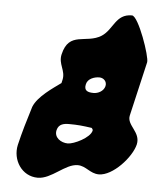

<svg xmlns="http://www.w3.org/2000/svg" viewBox="-49 -642 597 731"><g transform="rotate(5 249.5 -276.5)"><path d="M274 -324C279 -346 305 -354 323 -354C339 -354 353 -341 349 -323C344 -303 323 -293 306 -293C283 -293 268 -299 274 -324ZM178 -140C184 -164 204 -167 224 -167C256 -167 275 -165 310 -160C312 -159 314 -155 315 -153V-150C309 -122 248 -93 225 -93C199 -93 171 -111 178 -140ZM36 -71C23 -13 61 47 122 47C175 47 222 -14 270 -14C302 -14 319 14 353 14C406 14 475 -62 487 -112C498 -161 442 -181 451 -220L499 -427C504 -447 451 -600 426 -600C363 -600 361 -541 318 -513C261 -477 193 -520 172 -429C163 -391 192 -369 184 -333C184 -331 181 -322 181 -320C151 -298 94 -261 78 -220C61 -165 48 -122 36 -71Z"/></g></svg>

Font: Charger
Style: OversprayIt
Weight: 400
Designer: Jasper
Foundry: Cannot Into Space Fonts
Version: Version 0.980